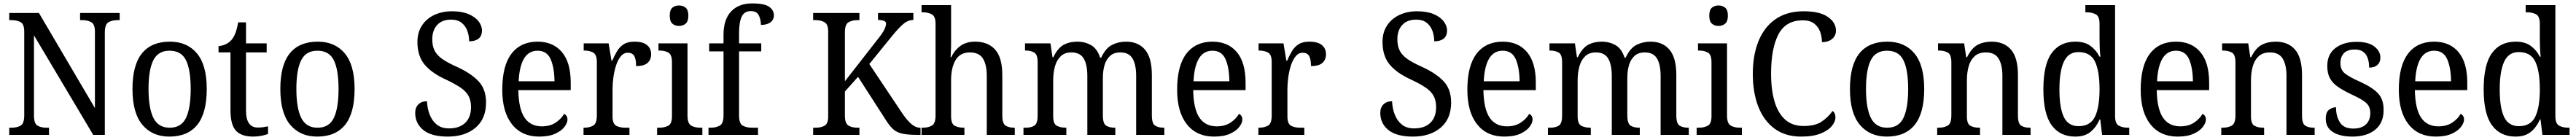

<svg xmlns="http://www.w3.org/2000/svg" viewBox="-20 -790 15088 820"><path d="M34 0V-42H47Q79 -42 100.5 -54Q122 -66 122 -114V-604Q122 -649 100.5 -660.5Q79 -672 48 -672H34V-714H208L536 -157V-604Q536 -648 514.5 -660Q493 -672 463 -672H449V-714H681V-672H668Q636 -672 615 -659.5Q594 -647 594 -600V0H526L179 -583V-114Q179 -66 200 -54Q221 -42 253 -42H267V0Z M972 10Q872 10 814 -59Q756 -128 756 -269Q756 -409 811.5 -477.5Q867 -546 975 -546Q1076 -546 1133.5 -477.5Q1191 -409 1191 -269Q1191 -128 1135.5 -59Q1080 10 972 10ZM974 -42Q1042 -42 1069.5 -99.5Q1097 -157 1097 -269Q1097 -381 1069.5 -437Q1042 -493 973 -493Q906 -493 878 -437Q850 -381 850 -269Q850 -157 878.5 -99.5Q907 -42 974 -42Z M1463 10Q1394 10 1362 -24.5Q1330 -59 1330 -145V-483H1260V-520Q1279 -521 1299 -529.5Q1319 -538 1334 -554Q1349 -571 1358.5 -595Q1368 -619 1375 -659H1421V-536H1542V-483H1421V-143Q1421 -91 1439 -67Q1457 -43 1489 -43Q1507 -43 1521.5 -45Q1536 -47 1550 -50V-6Q1538 0 1513 5Q1488 10 1463 10Z M1838 10Q1738 10 1680 -59Q1622 -128 1622 -269Q1622 -409 1677.5 -477.5Q1733 -546 1841 -546Q1942 -546 1999.5 -477.5Q2057 -409 2057 -269Q2057 -128 2001.5 -59Q1946 10 1838 10ZM1840 -42Q1908 -42 1935.5 -99.5Q1963 -157 1963 -269Q1963 -381 1935.5 -437Q1908 -493 1839 -493Q1772 -493 1744 -437Q1716 -381 1716 -269Q1716 -157 1744.5 -99.5Q1773 -42 1840 -42Z M2603 10Q2507 10 2459.5 -28.5Q2412 -67 2412 -129Q2412 -160 2430.5 -178.5Q2449 -197 2481 -197Q2483 -153 2497.5 -117Q2512 -81 2539.5 -59.5Q2567 -38 2610 -38Q2671 -38 2705 -70.5Q2739 -103 2739 -163Q2739 -201 2724.5 -228Q2710 -255 2677.5 -277Q2645 -299 2592 -324Q2508 -362 2466.5 -412.5Q2425 -463 2425 -545Q2425 -600 2451.5 -640.5Q2478 -681 2524 -702.5Q2570 -724 2628 -724Q2684 -724 2723 -708Q2762 -692 2782.5 -666Q2803 -640 2803 -612Q2803 -579 2783 -563.5Q2763 -548 2728 -548Q2728 -580 2717.5 -609Q2707 -638 2684 -656.5Q2661 -675 2622 -675Q2569 -675 2540.5 -643.5Q2512 -612 2512 -560Q2512 -521 2525.5 -494Q2539 -467 2570 -445Q2601 -423 2655 -399Q2737 -362 2782 -315Q2827 -268 2827 -190Q2827 -94 2765.5 -42Q2704 10 2603 10Z M3138 10Q3036 10 2979 -62Q2922 -134 2922 -264Q2922 -405 2976 -475.5Q3030 -546 3129 -546Q3220 -546 3271.5 -485Q3323 -424 3323 -306V-262H3016Q3018 -152 3052.5 -101Q3087 -50 3154 -50Q3202 -50 3235 -72Q3268 -94 3284 -123Q3292 -120 3298 -111.5Q3304 -103 3304 -90Q3304 -70 3286 -46.5Q3268 -23 3231.5 -6.5Q3195 10 3138 10ZM3228 -314Q3227 -395 3205 -444Q3183 -493 3129 -493Q3077 -493 3049.5 -447Q3022 -401 3018 -314Z M3398 0V-42H3401Q3432 -42 3454 -54Q3476 -66 3476 -114V-426Q3476 -471 3454 -482.5Q3432 -494 3402 -494H3399V-536H3545L3562 -434H3566Q3579 -464 3594 -489.5Q3609 -515 3633 -530.5Q3657 -546 3696 -546Q3746 -546 3770 -526Q3794 -506 3794 -472Q3794 -441 3773.5 -422Q3753 -403 3706 -403Q3706 -444 3695 -462.5Q3684 -481 3657 -481Q3633 -481 3616 -460Q3599 -439 3588.5 -406.5Q3578 -374 3573 -337.5Q3568 -301 3568 -270V-109Q3568 -64 3590 -53Q3612 -42 3642 -42H3667V0Z M3957 -638Q3934 -638 3918.5 -651.5Q3903 -665 3903 -698Q3903 -732 3918.5 -745Q3934 -758 3957 -758Q3980 -758 3996 -745Q4012 -732 4012 -698Q4012 -665 3996 -651.5Q3980 -638 3957 -638ZM3829 0V-42H3841Q3872 -42 3894 -53.5Q3916 -65 3916 -109V-426Q3916 -470 3895 -482Q3874 -494 3843 -494H3837V-536H4007V-114Q4007 -67 4028.5 -54.5Q4050 -42 4082 -42H4094V0Z M4130 0V-42H4143Q4173 -42 4195.5 -54Q4218 -66 4218 -114V-489H4134V-536H4218V-586Q4218 -676 4262.5 -723Q4307 -770 4386 -770Q4457 -770 4485 -750.5Q4513 -731 4513 -700Q4513 -674 4492.5 -659Q4472 -644 4437 -644Q4437 -674 4425 -699.5Q4413 -725 4378 -725Q4339 -725 4324 -691.5Q4309 -658 4309 -595V-536H4439V-489H4309V-114Q4309 -66 4331 -54Q4353 -42 4384 -42H4420V0Z M4743 0V-42H4757Q4788 -42 4809.5 -53.5Q4831 -65 4831 -108V-605Q4831 -648 4809.5 -660Q4788 -672 4758 -672H4743V-714H5014V-672H5002Q4971 -672 4950 -659.5Q4929 -647 4929 -601V-314L5118 -556Q5148 -593 5159 -615Q5170 -637 5170 -652Q5170 -673 5123 -673V-714H5330V-673Q5298 -673 5270 -648.5Q5242 -624 5206 -580L5072 -415L5268 -122Q5295 -83 5319.5 -62.5Q5344 -42 5369 -42H5372V0H5353Q5295 0 5262 -8Q5229 -16 5208 -36.5Q5187 -57 5163 -96L5006 -340L4929 -254V-113Q4929 -67 4950 -54.5Q4971 -42 5003 -42H5014V0Z M5378 0V-42H5385Q5416 -42 5438 -54Q5460 -66 5460 -114V-650Q5460 -695 5437.5 -706.5Q5415 -718 5385 -718H5378V-760H5551V-537Q5551 -511 5549.5 -484Q5548 -457 5548 -455H5552Q5571 -496 5605.5 -521Q5640 -546 5691 -546Q5768 -546 5809.5 -499Q5851 -452 5851 -350V-114Q5851 -66 5870.5 -54Q5890 -42 5921 -42H5924V0H5760V-346Q5760 -411 5737.5 -447Q5715 -483 5661 -483Q5604 -483 5577.5 -438.5Q5551 -394 5551 -320V-109Q5551 -64 5573 -53Q5595 -42 5626 -42H5629V0Z M5975 0V-42H5988Q6019 -42 6038.5 -54Q6058 -66 6058 -114V-426Q6058 -471 6037.5 -482.5Q6017 -494 5987 -494H5984V-536H6133L6145 -455H6150Q6176 -509 6210.5 -527.5Q6245 -546 6290 -546Q6335 -546 6371 -525.5Q6407 -505 6424 -452H6430Q6456 -508 6493.5 -527Q6531 -546 6576 -546Q6647 -546 6687 -499Q6727 -452 6727 -350V-114Q6727 -66 6746.5 -54Q6766 -42 6797 -42H6800V0H6635V-346Q6635 -411 6614 -447Q6593 -483 6542 -483Q6504 -483 6481.5 -462Q6459 -441 6449.5 -407.5Q6440 -374 6440 -334V-114Q6440 -66 6459.5 -54Q6479 -42 6510 -42H6513V0H6349V-346Q6349 -411 6328 -447Q6307 -483 6255 -483Q6216 -483 6192.5 -460Q6169 -437 6159 -400Q6149 -363 6149 -320V-109Q6149 -64 6171 -53Q6193 -42 6224 -42H6226V0Z M7091 10Q6989 10 6932 -62Q6875 -134 6875 -264Q6875 -405 6929 -475.5Q6983 -546 7082 -546Q7173 -546 7224.5 -485Q7276 -424 7276 -306V-262H6969Q6971 -152 7005.5 -101Q7040 -50 7107 -50Q7155 -50 7188 -72Q7221 -94 7237 -123Q7245 -120 7251 -111.5Q7257 -103 7257 -90Q7257 -70 7239 -46.5Q7221 -23 7184.5 -6.5Q7148 10 7091 10ZM7181 -314Q7180 -395 7158 -444Q7136 -493 7082 -493Q7030 -493 7002.5 -447Q6975 -401 6971 -314Z M7351 0V-42H7354Q7385 -42 7407 -54Q7429 -66 7429 -114V-426Q7429 -471 7407 -482.5Q7385 -494 7355 -494H7352V-536H7498L7515 -434H7519Q7532 -464 7547 -489.5Q7562 -515 7586 -530.5Q7610 -546 7649 -546Q7699 -546 7723 -526Q7747 -506 7747 -472Q7747 -441 7726.5 -422Q7706 -403 7659 -403Q7659 -444 7648 -462.5Q7637 -481 7610 -481Q7586 -481 7569 -460Q7552 -439 7541.5 -406.5Q7531 -374 7526 -337.5Q7521 -301 7521 -270V-109Q7521 -64 7543 -53Q7565 -42 7595 -42H7620V0Z M8256 10Q8160 10 8112.5 -28.5Q8065 -67 8065 -129Q8065 -160 8083.5 -178.5Q8102 -197 8134 -197Q8136 -153 8150.5 -117Q8165 -81 8192.5 -59.5Q8220 -38 8263 -38Q8324 -38 8358 -70.5Q8392 -103 8392 -163Q8392 -201 8377.5 -228Q8363 -255 8330.5 -277Q8298 -299 8245 -324Q8161 -362 8119.5 -412.5Q8078 -463 8078 -545Q8078 -600 8104.5 -640.5Q8131 -681 8177 -702.5Q8223 -724 8281 -724Q8337 -724 8376 -708Q8415 -692 8435.5 -666Q8456 -640 8456 -612Q8456 -579 8436 -563.5Q8416 -548 8381 -548Q8381 -580 8370.5 -609Q8360 -638 8337 -656.5Q8314 -675 8275 -675Q8222 -675 8193.5 -643.5Q8165 -612 8165 -560Q8165 -521 8178.5 -494Q8192 -467 8223 -445Q8254 -423 8308 -399Q8390 -362 8435 -315Q8480 -268 8480 -190Q8480 -94 8418.5 -42Q8357 10 8256 10Z M8791 10Q8689 10 8632 -62Q8575 -134 8575 -264Q8575 -405 8629 -475.5Q8683 -546 8782 -546Q8873 -546 8924.5 -485Q8976 -424 8976 -306V-262H8669Q8671 -152 8705.5 -101Q8740 -50 8807 -50Q8855 -50 8888 -72Q8921 -94 8937 -123Q8945 -120 8951 -111.5Q8957 -103 8957 -90Q8957 -70 8939 -46.5Q8921 -23 8884.5 -6.5Q8848 10 8791 10ZM8881 -314Q8880 -395 8858 -444Q8836 -493 8782 -493Q8730 -493 8702.5 -447Q8675 -401 8671 -314Z M9047 0V-42H9060Q9091 -42 9110.5 -54Q9130 -66 9130 -114V-426Q9130 -471 9109.5 -482.5Q9089 -494 9059 -494H9056V-536H9205L9217 -455H9222Q9248 -509 9282.5 -527.5Q9317 -546 9362 -546Q9407 -546 9443 -525.5Q9479 -505 9496 -452H9502Q9528 -508 9565.5 -527Q9603 -546 9648 -546Q9719 -546 9759 -499Q9799 -452 9799 -350V-114Q9799 -66 9818.5 -54Q9838 -42 9869 -42H9872V0H9707V-346Q9707 -411 9686 -447Q9665 -483 9614 -483Q9576 -483 9553.5 -462Q9531 -441 9521.5 -407.5Q9512 -374 9512 -334V-114Q9512 -66 9531.5 -54Q9551 -42 9582 -42H9585V0H9421V-346Q9421 -411 9400 -447Q9379 -483 9327 -483Q9288 -483 9264.5 -460Q9241 -437 9231 -400Q9221 -363 9221 -320V-109Q9221 -64 9243 -53Q9265 -42 9296 -42H9298V0Z M10046 -638Q10023 -638 10007.5 -651.5Q9992 -665 9992 -698Q9992 -732 10007.5 -745Q10023 -758 10046 -758Q10069 -758 10085 -745Q10101 -732 10101 -698Q10101 -665 10085 -651.5Q10069 -638 10046 -638ZM9918 0V-42H9930Q9961 -42 9983 -53.5Q10005 -65 10005 -109V-426Q10005 -470 9984 -482Q9963 -494 9932 -494H9926V-536H10096V-114Q10096 -67 10117.5 -54.5Q10139 -42 10171 -42H10183V0Z M10530 10Q10438 10 10375 -36Q10312 -82 10279.5 -164.5Q10247 -247 10247 -358Q10247 -467 10280.5 -549.5Q10314 -632 10380.5 -678Q10447 -724 10545 -724Q10639 -724 10686.5 -691Q10734 -658 10734 -611Q10734 -580 10711 -561.5Q10688 -543 10652 -543Q10652 -574 10641.5 -603.5Q10631 -633 10606.5 -652Q10582 -671 10540 -671Q10440 -671 10397 -588.5Q10354 -506 10354 -358Q10354 -265 10374 -196.5Q10394 -128 10436 -90Q10478 -52 10545 -52Q10613 -52 10651.5 -78.5Q10690 -105 10714 -140Q10731 -129 10731 -102Q10731 -78 10710 -52Q10689 -26 10644.5 -8Q10600 10 10530 10Z M11032 10Q10932 10 10874 -59Q10816 -128 10816 -269Q10816 -409 10871.5 -477.5Q10927 -546 11035 -546Q11136 -546 11193.5 -477.5Q11251 -409 11251 -269Q11251 -128 11195.5 -59Q11140 10 11032 10ZM11034 -42Q11102 -42 11129.5 -99.5Q11157 -157 11157 -269Q11157 -381 11129.5 -437Q11102 -493 11033 -493Q10966 -493 10938 -437Q10910 -381 10910 -269Q10910 -157 10938.5 -99.5Q10967 -42 11034 -42Z M11327 0V-42H11335Q11366 -42 11388 -54Q11410 -66 11410 -114V-426Q11410 -471 11388.5 -482.5Q11367 -494 11337 -494H11332V-536H11485L11497 -455H11502Q11529 -509 11564 -527.5Q11599 -546 11646 -546Q11719 -546 11759.5 -499Q11800 -452 11800 -350V-114Q11800 -66 11819 -54Q11838 -42 11869 -42H11874V0H11709V-346Q11709 -410 11687 -446.5Q11665 -483 11612 -483Q11570 -483 11545.5 -460Q11521 -437 11511 -400Q11501 -363 11501 -320V-109Q11501 -64 11522 -53Q11543 -42 11573 -42H11578V0Z M12136 10Q12046 10 11997.5 -56.5Q11949 -123 11949 -267Q11949 -412 11997.5 -479Q12046 -546 12137 -546Q12191 -546 12224.5 -521.5Q12258 -497 12278 -458H12283Q12280 -482 12279 -511.5Q12278 -541 12278 -566V-650Q12278 -695 12255.5 -706.5Q12233 -718 12203 -718H12195V-760H12369V-110Q12369 -66 12391 -54Q12413 -42 12444 -42H12452V0H12293L12282 -91H12279Q12258 -44 12224.5 -17Q12191 10 12136 10ZM12155 -51Q12224 -51 12251 -106Q12278 -161 12278 -267Q12278 -373 12251.5 -429Q12225 -485 12154 -485Q12095 -485 12069 -428.5Q12043 -372 12043 -266Q12043 -158 12069 -104.5Q12095 -51 12155 -51Z M12735 10Q12633 10 12576 -62Q12519 -134 12519 -264Q12519 -405 12573 -475.5Q12627 -546 12726 -546Q12817 -546 12868.5 -485Q12920 -424 12920 -306V-262H12613Q12615 -152 12649.5 -101Q12684 -50 12751 -50Q12799 -50 12832 -72Q12865 -94 12881 -123Q12889 -120 12895 -111.5Q12901 -103 12901 -90Q12901 -70 12883 -46.5Q12865 -23 12828.5 -6.5Q12792 10 12735 10ZM12825 -314Q12824 -395 12802 -444Q12780 -493 12726 -493Q12674 -493 12646.5 -447Q12619 -401 12615 -314Z M12991 0V-42H12999Q13030 -42 13052 -54Q13074 -66 13074 -114V-426Q13074 -471 13052.5 -482.5Q13031 -494 13001 -494H12996V-536H13149L13161 -455H13166Q13193 -509 13228 -527.5Q13263 -546 13310 -546Q13383 -546 13423.5 -499Q13464 -452 13464 -350V-114Q13464 -66 13483 -54Q13502 -42 13533 -42H13538V0H13373V-346Q13373 -410 13351 -446.5Q13329 -483 13276 -483Q13234 -483 13209.5 -460Q13185 -437 13175 -400Q13165 -363 13165 -320V-109Q13165 -64 13186 -53Q13207 -42 13237 -42H13242V0Z M13759 10Q13687 10 13645 -16.5Q13603 -43 13603 -95Q13603 -134 13623.5 -148Q13644 -162 13663 -162Q13663 -109 13686 -73Q13709 -37 13764 -37Q13813 -37 13838.5 -61.5Q13864 -86 13864 -128Q13864 -152 13854.5 -169Q13845 -186 13821 -201.5Q13797 -217 13754 -237Q13705 -260 13673.5 -282Q13642 -304 13627 -332.5Q13612 -361 13612 -404Q13612 -472 13659.5 -508.5Q13707 -545 13784 -545Q13853 -545 13888 -517.5Q13923 -490 13923 -453Q13923 -426 13906 -410Q13889 -394 13857 -394Q13857 -445 13836.5 -472.5Q13816 -500 13774 -500Q13729 -500 13709 -478Q13689 -456 13689 -420Q13689 -381 13715 -360Q13741 -339 13802 -312Q13875 -279 13908.5 -244Q13942 -209 13942 -146Q13942 -70 13892.5 -30Q13843 10 13759 10Z M14247 10Q14145 10 14088 -62Q14031 -134 14031 -264Q14031 -405 14085 -475.5Q14139 -546 14238 -546Q14329 -546 14380.5 -485Q14432 -424 14432 -306V-262H14125Q14127 -152 14161.5 -101Q14196 -50 14263 -50Q14311 -50 14344 -72Q14377 -94 14393 -123Q14401 -120 14407 -111.5Q14413 -103 14413 -90Q14413 -70 14395 -46.5Q14377 -23 14340.5 -6.5Q14304 10 14247 10ZM14337 -314Q14336 -395 14314 -444Q14292 -493 14238 -493Q14186 -493 14158.5 -447Q14131 -401 14127 -314Z M14715 10Q14625 10 14576.5 -56.5Q14528 -123 14528 -267Q14528 -412 14576.5 -479Q14625 -546 14716 -546Q14770 -546 14803.5 -521.5Q14837 -497 14857 -458H14862Q14859 -482 14858 -511.5Q14857 -541 14857 -566V-650Q14857 -695 14834.5 -706.5Q14812 -718 14782 -718H14774V-760H14948V-110Q14948 -66 14970 -54Q14992 -42 15023 -42H15031V0H14872L14861 -91H14858Q14837 -44 14803.5 -17Q14770 10 14715 10ZM14734 -51Q14803 -51 14830 -106Q14857 -161 14857 -267Q14857 -373 14830.5 -429Q14804 -485 14733 -485Q14674 -485 14648 -428.5Q14622 -372 14622 -266Q14622 -158 14648 -104.5Q14674 -51 14734 -51Z"/></svg>

Font: Noto Serif Khmer SemiCondensed
Style: Regular
Weight: 400
Width: 4
Designer: Danh Hong and the Monotype Design Team
Foundry: Monotype Imaging Inc.
Version: Version 2.004; ttfautohint (v1.8.4.7-5d5b)